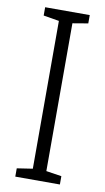

<svg xmlns="http://www.w3.org/2000/svg" viewBox="-83 -755 437 797"><g transform="rotate(10 135.5 -357.0)"><path d="M229 0V-35L164 -45V-668L229 -679V-714H41V-679L107 -668V-45L41 -35V0Z"/></g></svg>

Font: Noto Sans Display SemiCondensed Light
Style: Regular
Weight: 300
Width: 4
Designer: Monotype Design Team
Foundry: Monotype Imaging Inc.
Version: Version 1.900